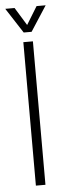

<svg xmlns="http://www.w3.org/2000/svg" viewBox="-55 -773 277 800"><g transform="rotate(-5 83.5 -372.5)"><path d="M62 0V-600H102V0ZM67 -640 -1 -745H38L84 -670L130 -745H168L100 -640Z"/></g></svg>

Font: Big Shoulders Stencil Text Thin
Style: Regular
Weight: 100
Designer: Patric King
Foundry: XO Type Co
Version: Version 2.001